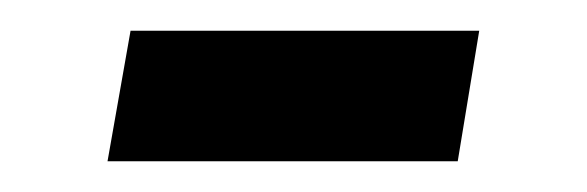

<svg xmlns="http://www.w3.org/2000/svg" viewBox="-20 -359 382 125"><path d="M278 -254H50L65 -339H292Z"/></svg>

Font: FFF_NEPSZA-BADSAG Bold
Style: Regular
Weight: 700
Designer: bBox Type GmbH
Foundry: bBox Type GmbH
Version: Version 0.002